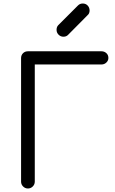

<svg xmlns="http://www.w3.org/2000/svg" viewBox="-20 -1073 652 1093"><path d="M139 0Q123 0 111.5 -11.5Q100 -23 100 -39V-742Q100 -759 111 -770Q122 -781 139 -781H558Q574 -781 585.5 -770.5Q597 -760 597 -743Q597 -728 585.5 -717Q574 -706 558 -706H178V-39Q178 -23 166.5 -11.5Q155 0 139 0ZM341 -864Q325 -864 313.5 -875.5Q302 -887 302 -903Q302 -919 311 -929L424 -1042Q435 -1053 451 -1053Q468 -1053 479 -1041.5Q490 -1030 490 -1013Q490 -1006 487.5 -999Q485 -992 479 -987L367 -874Q357 -864 341 -864Z"/></svg>

Font: Comfortaa
Style: Regular
Weight: 400
Designer: Johan Aakerlund
Foundry: Johan Aakerlund
Version: Version 3.104; ttfautohint (v1.8.1.43-b0c9)